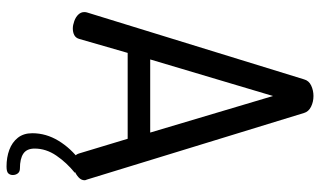

<svg xmlns="http://www.w3.org/2000/svg" viewBox="-216 -561 980 588"><g transform="rotate(90 274.0 -267.0)"><path d="M67 0Q57 0 44.5 -4.5Q32 -9 24.5 -17Q17 -25 17 -35Q17 -39 18 -43L223 -708Q227 -723 242 -730Q257 -737 274 -737Q292 -737 307 -729.5Q322 -722 326 -708L530 -43Q532 -39 532 -36Q532 -26 523.5 -18Q515 -10 503 -5Q491 0 480 0Q469 0 461 -4.5Q453 -9 450 -19L405 -168H142L99 -19Q96 -9 87.5 -4.5Q79 0 67 0ZM162 -237H386L274 -613ZM490 203Q462 203 439 194.5Q416 186 402 168.5Q388 151 388 124Q388 82 411 44Q434 6 473 -23L509 -6Q478 19 456.5 50.5Q435 82 435 117Q435 141 450.5 151.5Q466 162 496 162Q506 162 511 168.5Q516 175 516 184Q516 192 511 197.5Q506 203 490 203Z"/></g></svg>

Font: Dosis Medium
Style: Regular
Weight: 500
Designer: EdgarTolentino, PabloImpallari, IginoMarini
Foundry: EdgarTolentino, PabloImpallari, IginoMarini
Version: Version 3.001; ttfautohint (v1.8.2)